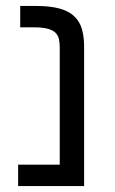

<svg xmlns="http://www.w3.org/2000/svg" viewBox="-20 -626 387 646"><path d="M41 -72H181V-466Q181 -481 178.5 -493.5Q176 -506 167.5 -515Q159 -524 141.5 -529Q124 -534 94 -534H48V-606H100Q148 -606 179.5 -597.5Q211 -589 229.5 -571.5Q248 -554 255.5 -528.5Q263 -503 263 -469V0H41Z"/></svg>

Font: IBM Plex Sans Hebrew
Style: Regular
Weight: 400
Designer: Mike Abbink, Paul van der Laan, Pieter van Rosmalen, Yanek Iontef
Foundry: Bold Monday
Version: Version 1.2